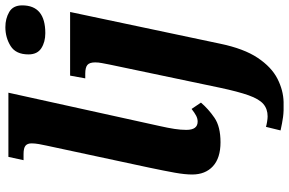

<svg xmlns="http://www.w3.org/2000/svg" viewBox="-196 -614 1050 697"><g transform="rotate(-90 328.5 -266.0)"><path d="M160 10Q103 10 73 -17.5Q43 -45 43 -93Q43 -119 49.5 -155.5Q56 -192 68 -249L148 -622Q151 -635 153.5 -649.5Q156 -664 156 -676Q156 -691 147.5 -698Q139 -705 117 -705H95L107 -760H340L219 -211Q212 -180 208.5 -157Q205 -134 205 -114Q205 -73 235 -73Q246 -73 256.5 -78.5Q267 -84 281 -95L304 -61Q281 -34 249 -12Q217 10 160 10ZM556 -626Q524 -626 501.5 -640.5Q479 -655 479 -687Q479 -733 509.5 -752Q540 -771 578 -771Q609 -771 633 -757Q657 -743 657 -710Q657 -626 556 -626ZM306 239Q273 240 251.5 237Q230 234 203 228L216 175Q222 177 234 179Q246 181 254 181Q281 181 299 165.5Q317 150 330.5 112Q344 74 358 8L442 -392Q445 -408 447.5 -420.5Q450 -433 450 -445Q450 -465 441 -473Q432 -481 409 -481H392L402 -536H633L518 8Q500 95 466.5 145Q433 195 391 216.5Q349 238 306 239Z"/></g></svg>

Font: Noto Serif Condensed ExtraBold
Style: Italic
Weight: 800
Width: 3
Italic angle: -12°
Designer: Monotype Design Team
Foundry: Monotype Imaging Inc.
Version: Version 2.014; ttfautohint (v1.8.4.7-5d5b)